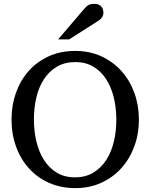

<svg xmlns="http://www.w3.org/2000/svg" viewBox="-20 -948 771 984"><path d="M576.2 -334Q576.2 -395 563 -449Q549.8 -502.9 523.4 -543.2Q497.1 -583.5 457.8 -606.7Q418.5 -629.9 366.2 -629.9Q312 -629.9 272 -606.4Q231.9 -583 205.6 -542.7Q179.2 -502.4 166.5 -449Q153.8 -395.5 153.8 -335.9Q153.8 -275.9 166.7 -221.9Q179.7 -168 205.8 -127.4Q231.9 -86.9 271.2 -63Q310.5 -39.1 363.8 -39.1Q418 -39.1 457.8 -63Q497.6 -86.9 523.9 -127.2Q550.3 -167.5 563.2 -220.9Q576.2 -274.4 576.2 -334ZM691.9 -335Q691.9 -262.2 668.5 -198.2Q645 -134.3 602.3 -86.7Q559.6 -39.1 499.5 -11.5Q439.5 16.1 366.2 16.1Q292.5 16.1 232.2 -10.5Q171.9 -37.1 128.9 -84.5Q85.9 -131.8 62.5 -196Q39.1 -260.3 39.1 -335.9Q39.1 -409.2 62 -473.1Q85 -537.1 127.4 -584.7Q169.9 -632.3 230.2 -659.7Q290.5 -687 365.2 -687Q439.5 -687 499.8 -659.2Q560.1 -631.3 602.8 -583.5Q645.5 -535.6 668.7 -471.7Q691.9 -407.7 691.9 -335ZM509.8 -883.3Q509.8 -869.6 503.2 -859.9Q496.6 -850.1 486.8 -843.3L334.5 -746.1H277.8L410.6 -901.4Q416.5 -907.7 421.4 -912.8Q426.3 -918 432.1 -921.4Q438 -924.8 445.6 -926.5Q453.1 -928.2 463.9 -928.2Q477.1 -928.2 485.8 -924.1Q494.6 -919.9 500 -913.6Q505.4 -907.2 507.6 -899.2Q509.8 -891.1 509.8 -883.3Z"/></svg>

Font: Charis SIL Eur
Style: Regular
Weight: 400
Foundry: SIL International
Version: Version 5.000